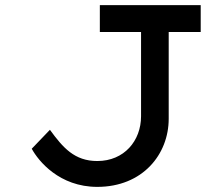

<svg xmlns="http://www.w3.org/2000/svg" viewBox="-20 -720 854 750"><path d="M360 10C537 10 639 -117 639 -256V-595H764V-700H370V-595H531V-266C531 -170 465 -91 360 -91C271 -91 226 -143 175 -213L104 -139C130 -91 212 10 360 10Z"/></svg>

Font: Lexend Peta
Style: Regular
Weight: 400
Designer: Bonnie Shaver-Troup, Thomas Jockin
Foundry: Lexend
Version: Version 1.007